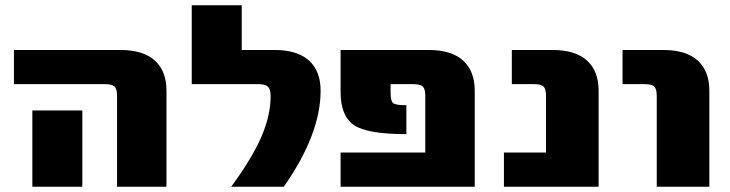

<svg xmlns="http://www.w3.org/2000/svg" viewBox="-20 -710 2775 730"><path d="M293 -290V-190V0H103V-190V-290ZM33 -390V-520H438Q524 -520 568.5 -480Q613 -440 613 -365V0H425V-345Q425 -372 415.5 -381Q406 -390 380 -390Z M859 0Q939 -109 974 -190.5Q1009 -272 1009 -345Q1009 -370 999 -380Q989 -390 964 -390H709V-690H899V-520H1024Q1110 -520 1154.5 -480Q1199 -440 1199 -365Q1199 -200 1059 0Z M1785 0H1275V-130H1597V-345Q1597 -372 1587.5 -381Q1578 -390 1552 -390H1465V-360Q1465 -326 1474.5 -318Q1484 -310 1525 -310V-200Q1376 -200 1325.5 -234.5Q1275 -269 1275 -360V-520H1610Q1696 -520 1740.5 -480Q1785 -440 1785 -365Z M2256 -365V0H1896V-130H2056V-345Q2056 -372 2046.5 -381Q2037 -390 2011 -390H1926V-520H2081Q2167 -520 2211.5 -480Q2256 -440 2256 -365Z M2347 -390V-520H2502Q2588 -520 2632.5 -480Q2677 -440 2677 -365V0H2477V-345Q2477 -372 2467.5 -381Q2458 -390 2432 -390Z"/></svg>

Font: M PLUS 1p Black
Style: Regular
Weight: 900
Version: Version 1.061